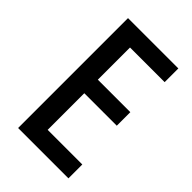

<svg xmlns="http://www.w3.org/2000/svg" viewBox="-214 -798 882 882"><g transform="rotate(45 227.0 -357.0)"><path d="M405 0V-90H180V-328H391V-416H180V-625H405V-714H78V0Z"/></g></svg>

Font: Noto Sans Arabic Cond Med
Style: Regular
Weight: 500
Width: 3
Designer: Monotype Design Team, Nadine Chahine, Nizar Qandah and Khaled Hosny
Foundry: Monotype Imaging Inc.
Version: Version 2.012